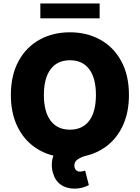

<svg xmlns="http://www.w3.org/2000/svg" viewBox="-20 -904 811 1113"><path d="M470.2 1Q439.9 11.2 425.5 23.7Q411.1 36.1 411.1 54.7Q411.1 71.8 420.2 81.3Q429.2 90.8 443.4 90.8Q451.2 90.8 459 88.6Q466.8 86.4 473.6 85L495.1 168.9Q456.1 189.5 412.1 189.5Q364.3 189.5 331.8 166Q299.3 142.6 287.1 98.6Q280.3 76.7 280.3 51.8Q280.3 21.5 290 -1.5Q216.3 -20 160.6 -66.7Q105 -113.3 74 -186Q43 -258.8 43 -353.5Q43 -467.8 87.6 -549.8Q132.3 -631.8 210 -674.3Q287.6 -716.8 385.7 -716.8Q482.9 -716.8 560.5 -674.3Q638.2 -631.8 682.9 -549.8Q727.5 -467.8 727.5 -353.5Q727.5 -256.3 694.8 -182.1Q662.1 -107.9 604.2 -61.8Q546.4 -15.6 470.2 1ZM385.7 -554.7Q312.5 -554.7 273.4 -502.7Q234.4 -450.7 234.4 -353.5Q234.4 -256.3 273.4 -204.3Q312.5 -152.3 385.7 -152.3Q458.5 -152.3 497.3 -204.3Q536.1 -256.3 536.1 -353.5Q536.1 -450.7 497.3 -502.7Q458.5 -554.7 385.7 -554.7ZM557.6 -797.9H213.9V-883.8H557.6Z"/></svg>

Font: Pretendard GOV Black
Style: Regular
Weight: 900
Designer: Base glyphs from Inter by Rasmus Andersson; Hangeul glyphs from Noto Sans CJK(Source Han Sans) by Jang Soo-young and Kan
Foundry: Kil Hyung-jin
Version: Version 1.309